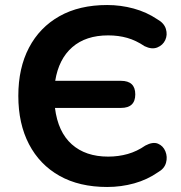

<svg xmlns="http://www.w3.org/2000/svg" viewBox="-20 -735 721 765"><path d="M407 10Q296 10 217 -34.5Q138 -79 95.5 -160.5Q53 -242 53 -353Q53 -464 95.5 -545Q138 -626 217 -670.5Q296 -715 407 -715Q461 -715 512.5 -701Q564 -687 607 -658Q634 -643 641 -619.5Q648 -596 638.5 -575.5Q629 -555 607 -546Q585 -537 556 -551Q522 -574 487 -584Q452 -594 411 -594Q322 -594 268 -547Q214 -500 200 -413H462Q519 -413 519 -359Q519 -305 462 -305H199Q211 -209 266 -160Q321 -111 411 -111Q452 -111 489 -121.5Q526 -132 559 -155Q589 -171 609.5 -162.5Q630 -154 639 -132Q648 -110 641.5 -86.5Q635 -63 610 -49Q567 -19 515 -4.5Q463 10 407 10Z"/></svg>

Font: Chiron GoRound TC SB
Style: Regular
Weight: 500
Designer: Ryoko NISHIZUKA 西塚涼子 (kana, bopomofo & ideographs); Paul D. Hunt (Latin, Greek & Cyrillic); Sandoll Communications 산돌커뮤니
Foundry: Adobe
Version: Version 1.000;hotconv 1.1.1;makeotfexe 2.6.0